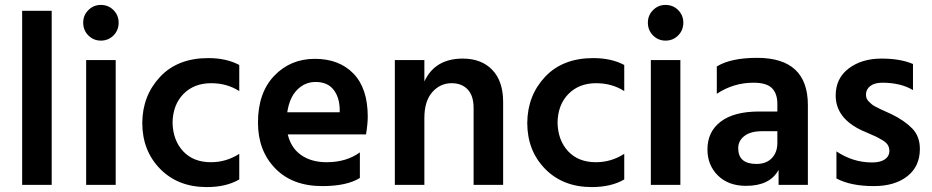

<svg xmlns="http://www.w3.org/2000/svg" viewBox="-20 -751 3788 780"><path d="M190 0H70V-707H190Z M450 0H330V-507H450ZM462 -659Q462 -628 441 -607Q420 -586 390 -586Q360 -586 339 -607Q318 -628 318 -659Q318 -689 339 -710Q360 -731 390 -731Q420 -731 441 -710Q462 -689 462 -659Z M952 -22Q899 9 820 9Q703 9 630.5 -65Q558 -139 558 -252Q559 -363 630.5 -439Q702 -515 826 -515Q900 -515 952 -487V-381Q902 -413 838 -413Q768 -413 725 -369Q682 -325 681 -252Q683 -180 724.5 -136Q766 -92 837 -92Q899 -92 952 -126Z M1442 -28Q1389 5 1289 5Q1168 5 1098 -67Q1028 -139 1028 -253Q1028 -374 1094 -443Q1160 -512 1259 -512Q1358 -512 1416 -452Q1474 -392 1474 -277Q1474 -249 1467 -205H1149Q1162 -150 1203.5 -121Q1245 -92 1307 -92Q1387 -92 1442 -132ZM1262 -418Q1219 -418 1187.5 -386.5Q1156 -355 1147 -295H1360V-310Q1358 -359 1333.5 -388.5Q1309 -418 1262 -418Z M2024 0H1904V-312Q1904 -362 1880 -387.5Q1856 -413 1815 -413Q1768 -413 1736 -376.5Q1704 -340 1704 -272V0H1584V-507H1704V-420Q1747 -513 1860 -513Q1936 -513 1980 -467Q2024 -421 2024 -337Z M2516 -22Q2463 9 2384 9Q2267 9 2194.5 -65Q2122 -139 2122 -252Q2123 -363 2194.5 -439Q2266 -515 2390 -515Q2464 -515 2516 -487V-381Q2466 -413 2402 -413Q2332 -413 2289 -369Q2246 -325 2245 -252Q2247 -180 2288.5 -136Q2330 -92 2401 -92Q2463 -92 2516 -126Z M2744 0H2624V-507H2744ZM2756 -659Q2756 -628 2735 -607Q2714 -586 2684 -586Q2654 -586 2633 -607Q2612 -628 2612 -659Q2612 -689 2633 -710Q2654 -731 2684 -731Q2714 -731 2735 -710Q2756 -689 2756 -659Z M3053 -85Q3093 -85 3115.5 -108.5Q3138 -132 3138 -170V-218H3076Q3029 -218 3004 -198.5Q2979 -179 2979 -149Q2979 -85 3053 -85ZM3143 -61Q3108 4 3011 4Q2939 4 2896.5 -38Q2854 -80 2854 -144Q2854 -216 2908 -257Q2962 -298 3064 -298H3138V-329Q3138 -371 3116 -393Q3094 -415 3041 -415Q2960 -415 2892 -370V-481Q2949 -516 3056 -516Q3262 -516 3262 -324V0H3143Z M3717 -146Q3717 -75 3666 -35Q3615 5 3530 5Q3436 5 3378 -26V-136Q3445 -91 3523 -91Q3556 -91 3574.5 -103.5Q3593 -116 3593 -138Q3593 -151 3587 -161.5Q3581 -172 3564 -182Q3547 -192 3537.5 -196.5Q3528 -201 3500 -213Q3497 -214 3495.5 -215Q3494 -216 3491 -217Q3488 -218 3486 -219Q3375 -269 3375 -363Q3375 -433 3428 -473Q3481 -513 3561 -513Q3638 -513 3689 -491V-385Q3639 -415 3564 -415Q3533 -415 3515.5 -401.5Q3498 -388 3498 -367Q3498 -359 3500.5 -352Q3503 -345 3509.5 -338.5Q3516 -332 3522 -327Q3528 -322 3539 -316.5Q3550 -311 3558 -307Q3566 -303 3580 -297Q3594 -291 3602 -287Q3655 -261 3686 -229Q3717 -197 3717 -146Z"/></svg>

Font: Hind Madurai SemiBold
Style: Regular
Weight: 600
Designer: Jyotish Sonowal
Foundry: Indian Type Foundry
Version: Version 1.001;PS 1.0;hotconv 1.0.86;makeotf.lib2.5.63406; tt